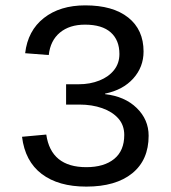

<svg xmlns="http://www.w3.org/2000/svg" viewBox="-20 -689 640 719"><path d="M536.6 -180.7Q536.6 -89.8 475.1 -40Q413.6 9.8 303.2 9.8Q198.7 9.8 136.2 -37.6Q73.7 -85 62.5 -176.8L153.3 -185.1Q170.9 -63 303.2 -63Q369.6 -63 407.5 -93.8Q445.3 -124.5 445.3 -183.6Q445.3 -220.2 423.1 -245.4Q400.9 -270.5 362.8 -283.9Q324.7 -297.4 277.3 -297.4H227.5V-373.5H275.4Q317.4 -373.5 352.3 -387.5Q387.2 -401.4 407.2 -426.8Q427.2 -452.1 427.2 -486.8Q427.2 -538.6 394.8 -567.6Q362.3 -596.7 298.3 -596.7Q240.2 -596.7 204.3 -566.9Q168.5 -537.1 162.6 -482.9L74.2 -489.7Q84 -574.2 144.3 -621.6Q204.6 -668.9 299.3 -668.9Q402.8 -668.9 460.2 -623.3Q517.6 -577.6 517.6 -496.1Q517.6 -438 479 -395Q440.4 -352.1 373.5 -338.4V-336.4Q447.3 -328.1 491.9 -284.7Q536.6 -241.2 536.6 -180.7Z"/></svg>

Font: Liberation Mono
Style: Regular
Weight: 400
Monospace: yes
Designer: Steve Matteson
Foundry: Ascender Corporation
Version: Version 2.1.5